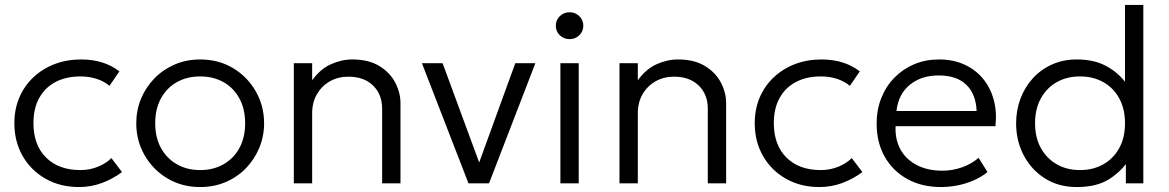

<svg xmlns="http://www.w3.org/2000/svg" viewBox="-20 -740 4717 775"><path d="M299 15Q223 15 164 -18.5Q105 -52 71.5 -110.2Q38 -168.5 38 -242.5Q38 -299 57.8 -345.8Q77.5 -392.5 114 -427.2Q150.5 -462 199.8 -481Q249 -500 307 -500Q352.5 -500 390.8 -488.5Q429 -477 462 -452L422 -393.5Q400 -412 369.8 -421.8Q339.5 -431.5 305 -431.5Q247 -431.5 204.5 -409.2Q162 -387 138.5 -344.8Q115 -302.5 115 -243.5Q115 -154.5 166 -104Q217 -53.5 304.5 -53.5Q343 -53.5 376.5 -67.5Q410 -81.5 429.5 -102L472.5 -45.5Q435 -17.5 391 -1.2Q347 15 299 15Z M788 15Q714 15 655.5 -20Q597 -55 563.5 -113.8Q530 -172.5 530 -242.5Q530 -295 549.2 -341.5Q568.5 -388 603.5 -423.8Q638.5 -459.5 685.5 -479.8Q732.5 -500 788 -500Q862.5 -500 920.8 -465Q979 -430 1012.5 -371.2Q1046 -312.5 1046 -242.5Q1046 -190.5 1026.8 -143.8Q1007.5 -97 973 -61.2Q938.5 -25.5 891.2 -5.2Q844 15 788 15ZM788 -53.5Q841 -53.5 882 -76.8Q923 -100 946.2 -142.2Q969.5 -184.5 969.5 -242.5Q969.5 -300.5 946.2 -343Q923 -385.5 882 -408.5Q841 -431.5 788 -431.5Q735 -431.5 694 -408.5Q653 -385.5 629.8 -343Q606.5 -300.5 606.5 -242.5Q606.5 -184.5 630 -142.2Q653.5 -100 694.2 -76.8Q735 -53.5 788 -53.5Z M1166 0V-485H1240V-416Q1272.5 -461 1315.2 -480.5Q1358 -500 1402.5 -500Q1467.5 -500 1510.8 -473.8Q1554 -447.5 1575.2 -406.8Q1596.5 -366 1596.5 -324V0H1522.5V-301.5Q1522.5 -359 1485.8 -394.8Q1449 -430.5 1386 -430.5Q1345 -430.5 1312 -412Q1279 -393.5 1259.5 -360.2Q1240 -327 1240 -283V0Z M1871 0 1683 -485H1766.5L1922 -63H1906.5L2060 -485H2141L1954 0Z M2242 0V-485H2316V0ZM2279 -582Q2256 -582 2239.8 -597.5Q2223.5 -613 2223.5 -636Q2223.5 -659.5 2239.8 -675Q2256 -690.5 2279 -690.5Q2302 -690.5 2318.2 -675Q2334.5 -659.5 2334.5 -636Q2334.5 -613 2318.2 -597.5Q2302 -582 2279 -582Z M2480.5 0V-485H2554.5V-416Q2587 -461 2629.8 -480.5Q2672.5 -500 2717 -500Q2782 -500 2825.2 -473.8Q2868.5 -447.5 2889.8 -406.8Q2911 -366 2911 -324V0H2837V-301.5Q2837 -359 2800.2 -394.8Q2763.5 -430.5 2700.5 -430.5Q2659.5 -430.5 2626.5 -412Q2593.5 -393.5 2574 -360.2Q2554.5 -327 2554.5 -283V0Z M3287.5 15Q3211.5 15 3152.5 -18.5Q3093.5 -52 3060 -110.2Q3026.5 -168.5 3026.5 -242.5Q3026.5 -299 3046.2 -345.8Q3066 -392.5 3102.5 -427.2Q3139 -462 3188.2 -481Q3237.5 -500 3295.5 -500Q3341 -500 3379.2 -488.5Q3417.5 -477 3450.5 -452L3410.5 -393.5Q3388.5 -412 3358.2 -421.8Q3328 -431.5 3293.5 -431.5Q3235.5 -431.5 3193 -409.2Q3150.5 -387 3127 -344.8Q3103.5 -302.5 3103.5 -243.5Q3103.5 -154.5 3154.5 -104Q3205.5 -53.5 3293 -53.5Q3331.5 -53.5 3365 -67.5Q3398.5 -81.5 3418 -102L3461 -45.5Q3423.5 -17.5 3379.5 -1.2Q3335.5 15 3287.5 15Z M3778 15Q3701.5 15 3643 -17Q3584.5 -49 3551.5 -106.8Q3518.5 -164.5 3518.5 -241Q3518.5 -296.5 3537.2 -344Q3556 -391.5 3590.2 -426.5Q3624.5 -461.5 3670.2 -480.8Q3716 -500 3770 -500Q3827.5 -500 3872.5 -479.5Q3917.5 -459 3947.8 -422.5Q3978 -386 3991.2 -336.8Q4004.5 -287.5 3998 -230.5H3595Q3592.5 -176.5 3615 -136.2Q3637.5 -96 3681 -73.5Q3724.5 -51 3784.5 -51Q3824 -51 3862.8 -64.5Q3901.5 -78 3930 -103L3966 -45.5Q3941.5 -25.5 3909.8 -11.8Q3878 2 3844.2 8.5Q3810.5 15 3778 15ZM3598.5 -292H3922Q3919.5 -359.5 3880.8 -397.5Q3842 -435.5 3769 -435.5Q3698.5 -435.5 3652.2 -397.5Q3606 -359.5 3598.5 -292Z M4326 15Q4253.5 15 4198.5 -19.5Q4143.5 -54 4112.5 -112.5Q4081.5 -171 4081.5 -242.5Q4081.5 -295.5 4099.2 -342.2Q4117 -389 4149.5 -424.5Q4182 -460 4227 -480Q4272 -500 4326.5 -500Q4400 -500 4451.2 -470.2Q4502.5 -440.5 4534.5 -391.5L4521 -375V-720H4595V0H4524.5V-110.5L4536 -93.5Q4505.5 -47.5 4456 -16.2Q4406.5 15 4326 15ZM4339.5 -53.5Q4392.5 -53.5 4433.5 -76.8Q4474.5 -100 4497.8 -142.2Q4521 -184.5 4521 -242.5Q4521 -300.5 4497.8 -343Q4474.5 -385.5 4433.5 -408.5Q4392.5 -431.5 4339.5 -431.5Q4286.5 -431.5 4245.8 -408.5Q4205 -385.5 4181.5 -343Q4158 -300.5 4158 -242.5Q4158 -184.5 4181.5 -142.2Q4205 -100 4245.8 -76.8Q4286.5 -53.5 4339.5 -53.5Z"/></svg>

Font: Geologica Roman ExtraLight
Style: Regular
Weight: 250
Designer: Sindre Bremnes, Frode Helland
Foundry: Monokrom Skriftforlag AS
Version: Version 1.010;gftools[0.9.28]